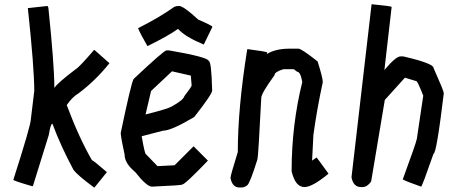

<svg xmlns="http://www.w3.org/2000/svg" viewBox="-20 -874 2109 878"><path d="M197.3 -846.7 201.2 -838.9Q228.5 -575.2 228.5 -475.6V-473.6H230.5Q238.3 -490.7 326.2 -557.6Q340.8 -564.9 410.2 -645.5H412.1L480.5 -585Q416 -504.4 337.9 -446.3Q311 -430.7 285.2 -393.6Q340.3 -245.6 400.4 -141.6Q405.3 -141.6 468.8 -86.9L412.1 -16.6H410.2Q335.9 -71.3 316.4 -96.7Q257.3 -207 220.7 -305.7V-307.6H218.8Q211.4 -307.6 203.1 -256.8L130.9 -24.4L128.9 -22.5H127Q41 -47.4 41 -51.8Q121.1 -301.8 121.1 -329.1L136.7 -458Q136.7 -562.5 107.4 -836.9Z M752.9 -643.6Q934.6 -612.3 934.6 -594.7Q946.8 -594.7 950.2 -460Q950.2 -443.4 868.2 -338.9Q763.2 -276.4 725.6 -276.4L627.9 -251Q642.1 -168.9 647.5 -168.9L700.2 -114.3L778.3 -118.2L864.3 -204.1H866.2L930.7 -139.6Q826.2 -30.3 813.5 -30.3Q813.5 -26.4 674.8 -20.5Q650.9 -20.5 598.6 -86.9Q549.8 -127.4 549.8 -167Q532.2 -248.5 532.2 -264.6V-266.6Q579.1 -491.2 590.8 -512.7Q730 -643.6 741.2 -643.6ZM766.6 -547.9 670.9 -458 645.5 -350.6Q747.6 -376 766.6 -387.7Q819.3 -417 823.2 -434.6Q856.4 -477.5 856.4 -483.4L852.5 -528.3ZM798.8 -846.7Q819.3 -846.7 886.7 -784.2Q951.2 -756.8 951.2 -751L912.1 -670.9H910.2Q825.7 -706.5 794.9 -741.2H793Q750.5 -710.4 654.3 -663.1Q624 -714.8 611.3 -745.1Q707 -793 777.3 -842.8Q785.2 -846.7 798.8 -846.7Z M1344.7 -651.4Q1358.9 -651.4 1432.6 -592.8Q1456.1 -517.6 1456.1 -499Q1428.7 -371.1 1413.1 -256.8L1407.2 -139.6L1426.8 -153.3H1428.7L1481.4 -81.1V-79.1Q1408.2 -18.6 1372.1 -18.6Q1330.6 -18.6 1313.5 -90.8Q1313.5 -302.2 1362.3 -499Q1354 -545.9 1338.9 -545.9L1323.2 -557.6H1276.4Q1235.4 -545.4 1235.4 -530.3Q1174.8 -446.8 1174.8 -426.8Q1161.1 -154.8 1157.2 -145.5Q1123.5 -36.6 1110.4 -26.4Q1096.7 -16.6 1085 -16.6H1075.2Q1042.5 -16.6 1034.2 -59.6V-61.5Q1034.2 -71.8 1067.4 -178.7Q1067.4 -379.4 1110.4 -647.5L1112.3 -649.4Q1202.1 -637.7 1202.1 -633.8V-631.8L1200.2 -629.9V-627.9H1202.1Q1240.7 -651.4 1303.7 -651.4Z M1681.2 -854.5Q1762.2 -846.7 1771 -842.8L1737.8 -553.7Q1790 -616.2 1812 -616.2H1823.7Q1962.4 -584 1962.4 -563.5Q2009.3 -458.5 2009.3 -448.2V-446.3Q1976.1 -170.9 1962.4 -170.9Q1910.6 -22 1905.8 -20.5Q1833 -45.9 1821.8 -53.7Q1883.3 -221.2 1886.2 -239.3L1915.5 -436.5Q1889.2 -502.9 1884.3 -502.9L1831.5 -518.6L1739.7 -417L1677.2 -43.9Q1659.2 -18.6 1638.2 -18.6H1630.4Q1595.7 -18.6 1587.4 -63.5L1679.2 -854.5Z"/></svg>

Font: ww_drahtTSB
Style: Regular
Weight: 400
Designer: Dr. Wolfgang Wiebecke
Version: Version 1.06 May 21, 2010, initial release